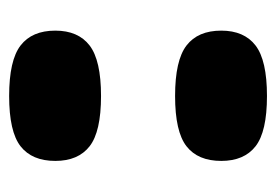

<svg xmlns="http://www.w3.org/2000/svg" viewBox="-112 -483 604 420"><g transform="rotate(-90 190.0 -273.0)"><path d="M48 -91Q48 -142 80 -167Q112 -192 190 -192Q268 -192 300.5 -167Q333 -142 333 -91Q333 -41 300.5 -16Q268 9 190 9Q112 9 80 -16Q48 -41 48 -91ZM48 -454Q48 -505 80 -530Q112 -555 190 -555Q268 -555 300.5 -530Q333 -505 333 -454Q333 -404 300.5 -379Q268 -354 190 -354Q112 -354 80 -379Q48 -404 48 -454Z"/></g></svg>

Font: Georama ExtraExtended ExtraBold
Style: Regular
Weight: 800
Width: 8
Designer: Jean-Baptiste Levee
Foundry: Production Type
Version: Version 1.000